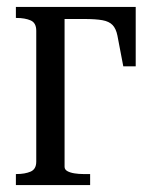

<svg xmlns="http://www.w3.org/2000/svg" viewBox="-20 -536 438 556"><path d="M85 -68V-447Q85 -470 68.5 -477Q52 -484 28 -484H26V-516H167V-53Q167 -45 175 -40.5Q183 -36 195.5 -34Q208 -32 221 -32H241V0H26V-32H28Q52 -32 68.5 -39Q85 -46 85 -68ZM132 -481V-516H373V-344H337L320 -433Q316 -453 306 -463.5Q296 -474 276.5 -477.5Q257 -481 223 -481Z"/></svg>

Font: Roboto Serif 120pt ExtraCondensed
Style: Regular
Weight: 400
Width: 2
Designer: Greg Gazdowicz
Foundry: Commercial Type
Version: Version 1.008